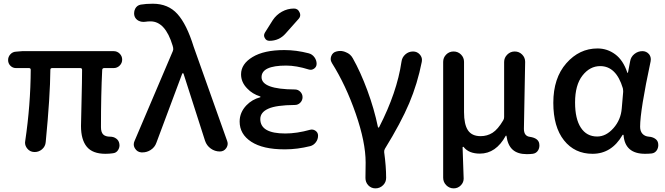

<svg xmlns="http://www.w3.org/2000/svg" viewBox="-20 -830 3645 1052"><path d="M557.6 12.7Q487.3 12.7 455.6 -25.9Q423.8 -64.5 423.8 -139.6Q423.8 -163.1 426.8 -276.4Q429.7 -389.6 429.7 -447.3Q429.7 -457 419.9 -457H265.6Q255.9 -457 255.9 -447.3Q254.9 -303.7 230.5 -51.8Q228.5 -27.3 210 -11.7Q192.4 2.9 170.9 2.9Q168.9 2.9 167 2.9Q143.6 2 128.9 -16.6Q117.2 -31.2 117.2 -48.8Q117.2 -52.7 118.2 -57.6Q147.5 -255.9 148.4 -447.3Q148.4 -457 138.7 -457H67.4Q49.8 -457 37.1 -469.7Q24.4 -482.4 24.4 -501Q24.4 -518.6 36.6 -532.2Q48.8 -545.9 67.4 -546.9L102.5 -549.8H602.5Q622.1 -549.8 635.7 -536.1Q649.4 -522.5 649.4 -503.4Q649.4 -484.4 635.7 -470.7Q622.1 -457 602.5 -457H550.8Q541 -457 540 -447.3Q533.2 -315.4 533.2 -133.8Q533.2 -105.5 545.4 -93.3Q557.6 -81.1 584 -81.1Q602.5 -81.1 616.7 -70.8Q630.9 -60.5 633.8 -43Q634.8 -38.1 634.8 -34.2Q634.8 -20.5 627 -7.8Q617.2 7.8 598.6 9.8Q579.1 12.7 557.6 12.7Z M836.9 -47.9Q828.1 -22.5 804.7 -7.8Q784.2 4.9 761.7 4.9Q757.8 4.9 753.9 4.9Q731.4 2.9 719.7 -16.6Q712.9 -27.3 712.9 -39.1Q712.9 -47.9 716.8 -56.6L926.8 -549.8Q930.7 -558.6 928.7 -568.4L925.8 -580.1Q885.7 -712.9 804.7 -712.9Q790 -712.9 777.3 -710.9Q771.5 -710 765.6 -710Q752 -710 740.2 -715.8Q722.7 -724.6 716.8 -742.2Q714.8 -750 714.8 -757.8Q714.8 -770.5 720.7 -782.2Q730.5 -800.8 751 -804.7Q779.3 -809.6 817.4 -809.6Q901.4 -809.6 952.1 -753.4Q1002.9 -697.3 1041 -574.2L1224.6 -57.6Q1227.5 -49.8 1227.5 -43Q1227.5 -30.3 1219.7 -18.6Q1207 0 1184.6 0Q1157.2 0 1134.8 -16.1Q1112.3 -32.2 1103.5 -58.6L985.4 -426.8Q984.4 -428.7 981.9 -428.7Q979.5 -428.7 978.5 -426.8Z M1474.6 -719.7Q1494.1 -749 1524.9 -766.1Q1555.7 -783.2 1590.8 -783.2Q1612.3 -783.2 1621.1 -762.7Q1625 -754.9 1625 -748Q1625 -736.3 1616.2 -726.6L1544.9 -646.5Q1509.8 -606.4 1456.1 -606.4Q1438.5 -606.4 1430.7 -622.1Q1426.8 -628.9 1426.8 -635.7Q1426.8 -643.6 1431.6 -651.4ZM1543 -98.6Q1606.4 -98.6 1679.7 -119.1Q1695.3 -123 1709 -113.3Q1722.7 -103.5 1722.7 -86.9Q1722.7 -66.4 1710.4 -50.3Q1698.2 -34.2 1679.7 -29.3Q1608.4 -11.7 1543 -11.7Q1541 -11.7 1538.1 -11.7Q1420.9 -11.7 1356.9 -53.2Q1293 -94.7 1293 -164.1Q1293 -213.9 1330.1 -252.9Q1361.3 -285.2 1405.3 -296.9Q1407.2 -296.9 1407.2 -298.8Q1407.2 -300.8 1405.3 -301.8Q1362.3 -315.4 1335 -344.7Q1300.8 -378.9 1300.8 -422.9Q1300.8 -479.5 1363.8 -517.6Q1426.8 -555.7 1538.1 -555.7Q1603.5 -555.7 1670.9 -538.1Q1690.4 -533.2 1702.6 -516.6Q1714.8 -500 1714.8 -480.5Q1714.8 -463.9 1701.2 -454.1Q1687.5 -444.3 1671.9 -449.2Q1603.5 -470.7 1547.9 -470.7Q1413.1 -470.7 1413.1 -407.2Q1413.1 -340.8 1595.7 -339.8Q1613.3 -339.8 1625.5 -327.1Q1637.7 -314.5 1637.7 -297.4Q1637.7 -280.3 1625.5 -267.6Q1613.3 -254.9 1595.7 -254.9Q1492.2 -253.9 1450.2 -234.4Q1406.2 -214.8 1406.2 -177.7Q1406.2 -98.6 1543 -98.6Z M2095.7 144.5Q2095.7 168 2079.1 184.6Q2061.5 202.1 2037.1 202.1Q2013.7 202.1 1997.1 184.6Q1982.4 168 1982.4 145.5Q1982.4 144.5 1982.4 142.6Q1983.4 114.3 1983.4 60.5Q1983.4 -50.8 1929.2 -207Q1875 -363.3 1798.8 -484.4Q1792 -495.1 1792 -506.8Q1792 -514.6 1794.9 -522.5Q1802.7 -543 1823.2 -547.9Q1834 -550.8 1843.8 -550.8Q1859.4 -550.8 1875 -543.9Q1900.4 -534.2 1913.1 -510.7Q1955.1 -436.5 1992.7 -335Q2030.3 -233.4 2050.8 -133.8Q2051.8 -130.9 2054.2 -130.9Q2056.6 -130.9 2057.6 -133.8Q2155.3 -324.2 2179.7 -491.2Q2182.6 -515.6 2200.7 -531.7Q2218.8 -547.9 2243.2 -547.9Q2265.6 -547.9 2280.3 -531.2Q2292 -517.6 2292 -502Q2292 -497.1 2291 -491.2Q2267.6 -372.1 2222.2 -264.6Q2176.8 -157.2 2088.9 -14.6Q2084 -5.9 2085 3.9Q2095.7 82 2095.7 144.5Z M2465.8 202.1Q2442.4 202.1 2425.3 185.1Q2408.2 168 2408.2 143.6V-491.2Q2408.2 -514.6 2424.8 -531.2Q2441.4 -547.9 2465.3 -547.9Q2489.3 -547.9 2505.9 -531.2Q2522.5 -514.6 2522.5 -491.2V-215.8Q2522.5 -148.4 2543.9 -116.2Q2565.4 -84 2613.3 -84Q2649.4 -84 2678.7 -102.5Q2708 -121.1 2737.3 -170.9Q2742.2 -178.7 2742.2 -188.5V-490.2Q2742.2 -513.7 2759.3 -530.8Q2776.4 -547.9 2800.3 -547.9Q2824.2 -547.9 2840.8 -531.2Q2857.4 -514.6 2857.4 -491.2L2850.6 -124Q2850.6 -84 2883.8 -80.1Q2929.7 -73.2 2934.6 -43Q2935.5 -38.1 2935.5 -33.2Q2935.5 -18.6 2928.7 -6.8Q2918.9 9.8 2899.4 12.7Q2884.8 14.6 2866.2 14.6Q2816.4 14.6 2789.1 -9.8Q2761.7 -34.2 2754.9 -85.9Q2753.9 -86.9 2752.4 -86.9Q2751 -86.9 2751 -85.9Q2697.3 11.7 2609.4 11.7Q2548.8 11.7 2520.5 -24.4Q2518.6 -26.4 2516.6 -25.4Q2514.6 -24.4 2514.6 -22.5L2520.5 148.4Q2520.5 168.9 2505.9 184.6Q2489.3 202.1 2465.8 202.1Z M3226.6 12.7Q3128.9 12.7 3070.3 -61Q3011.7 -134.8 3011.7 -266.6Q3011.7 -402.3 3083 -483.4Q3154.3 -564.5 3253.9 -564.5Q3307.6 -564.5 3351.1 -532.2Q3394.5 -500 3417 -432.6Q3418 -430.7 3419.4 -430.7Q3420.9 -430.7 3420.9 -432.6L3432.6 -494.1Q3436.5 -518.6 3456.1 -534.2Q3475.6 -549.8 3500 -549.8Q3521.5 -549.8 3536.1 -533.2Q3545.9 -520.5 3545.9 -504.9Q3545.9 -500 3544.9 -494.1Q3487.3 -224.6 3487.3 -135.7Q3487.3 -111.3 3500 -97.2Q3512.7 -83 3535.2 -81.1Q3553.7 -80.1 3568.4 -70.8Q3583 -61.5 3585.9 -45.9Q3586.9 -40 3586.9 -35.2Q3586.9 -21.5 3580.1 -8.8Q3570.3 7.8 3551.8 10.7Q3534.2 12.7 3514.6 12.7Q3404.3 12.7 3396.5 -89.8Q3395.5 -91.8 3393.6 -91.8Q3391.6 -91.8 3390.6 -89.8Q3331.1 12.7 3226.6 12.7ZM3252 -82Q3300.8 -82 3341.3 -127.9Q3381.8 -173.8 3386.7 -236.3L3394.5 -327.1Q3394.5 -336.9 3392.6 -346.7Q3356.4 -467.8 3268.6 -467.8Q3211.9 -467.8 3171.4 -416Q3130.9 -364.3 3130.9 -268.6Q3130.9 -178.7 3162.6 -130.4Q3194.3 -82 3252 -82Z"/></svg>

Font: Gen Jyuu GothicX Medium
Style: Regular
Weight: 500
Designer: Ryoko NISHIZUKA (kana &amp; ideographs); Paul D. Hunt (Latin, Greek &amp; Cyrillic); Wenlong ZHANG (bopomofo); Sandoll C
Version: Version 1.058.20140828